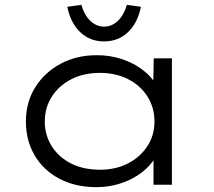

<svg xmlns="http://www.w3.org/2000/svg" viewBox="-20 -763 885 793"><path d="M378 10Q291 10 225 -25Q159 -60 123 -121.5Q87 -183 87 -261Q87 -341 125.5 -402.5Q164 -464 230 -499.5Q296 -535 380 -535Q433 -535 478.5 -520.5Q524 -506 558 -482.5Q592 -459 613 -431Q634 -403 638 -374L612 -380L615 -522H690V0H614V-141L634 -150Q630 -121 607.5 -92Q585 -63 550.5 -40Q516 -17 471.5 -3.5Q427 10 378 10ZM393 -62Q458 -62 508.5 -88Q559 -114 588.5 -159Q618 -204 618 -261Q618 -319 589 -364.5Q560 -410 509 -436Q458 -462 393 -462Q326 -462 275 -436Q224 -410 194.5 -364.5Q165 -319 165 -261Q165 -205 193.5 -159.5Q222 -114 273 -88Q324 -62 393 -62ZM410 -592Q351 -592 311 -630.5Q271 -669 258 -735L316 -743Q328 -701 353 -677Q378 -653 410 -653Q442 -653 467 -677Q492 -701 504 -743L562 -735Q549 -669 509 -630.5Q469 -592 410 -592Z"/></svg>

Font: Lexend Mega Light
Style: Regular
Weight: 300
Version: Version 1.007